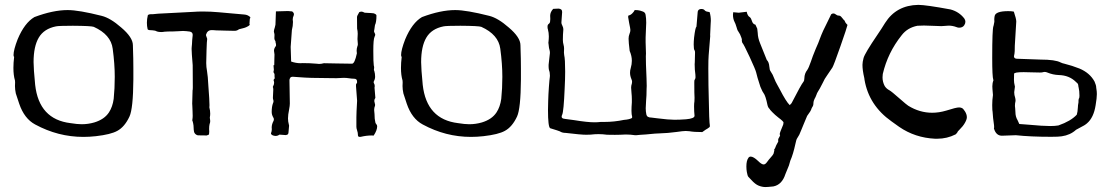

<svg xmlns="http://www.w3.org/2000/svg" viewBox="-20 -547 4486 776"><path d="M310.1 -44.9Q336.4 -44.9 361.3 -52.2Q401.9 -64.5 420.4 -92.8Q435.1 -115.2 439.5 -147.5Q443.8 -189.5 443.8 -236.3Q443.8 -288.6 435.5 -350.1Q428.2 -407.2 358.9 -438.5Q348.6 -442.4 274.4 -442.9Q217.3 -442.9 206.1 -440.4Q157.7 -430.7 136.7 -395Q115.7 -359.4 115.7 -295.9Q115.7 -270 122.1 -204.1Q137.7 -64.5 265.1 -49.3Q292 -44.9 310.1 -44.9ZM316.9 6.3Q214.8 6.3 122.1 -43.9Q78.1 -67.4 57.6 -127.9Q50.3 -148.4 43.9 -169.4Q40.5 -185.5 40.5 -199.2L41 -213.9Q41 -219.2 40.5 -221.7Q34.2 -242.7 34.2 -272.5Q34.2 -293 37.1 -316.9Q34.7 -318.8 34.7 -324.7Q34.7 -345.2 51.3 -388.2Q79.1 -454.6 119.1 -478Q194.3 -506.3 253.4 -506.3Q298.8 -506.3 391.1 -482.9Q426.3 -474.1 469.7 -436Q517.1 -396 517.1 -364.3L518.6 -310.5Q518.6 -287.1 519 -270V-225.6Q518.1 -107.9 503.4 -76.2Q483.9 -34.2 454.1 -18.1Q427.7 -3.4 367.7 3.4Q341.8 6.3 316.9 6.3Z M780.8 0Q776.9 0 772 -3.4Q763.7 -9.3 763.7 -19.5L763.2 -20Q763.2 -41 758.8 -56.2Q757.3 -58.1 757.3 -60.5V-62Q758.8 -70.8 758.8 -79.1Q758.8 -83.5 758.5 -87.6Q758.3 -91.8 758.3 -96.2Q758.3 -108.4 757.3 -120.1Q756.8 -120.6 756.8 -127.9Q756.8 -142.1 758.3 -181.6Q759.3 -184.1 759.3 -194.3Q759.3 -210.4 758.8 -283.7Q754.4 -335.4 754.4 -349.6Q754.4 -355.5 754.9 -357.9Q755.4 -360.4 755.9 -368.4Q756.3 -376.5 756.8 -385.3Q757.3 -390.6 757.8 -395.3Q758.3 -399.9 758.5 -402.1Q758.8 -404.3 758.8 -406.2Q758.8 -417 747.1 -419.4Q733.4 -421.4 719.7 -421.9Q709 -421.9 701.7 -420.9Q690.4 -419.9 679.2 -419.9Q655.8 -419.9 645.5 -418.9Q637.7 -417.5 631.3 -417.5Q621.6 -417.5 613.8 -419.9Q609.9 -424.3 584 -425.3Q578.6 -425.8 576.7 -428.7Q573.7 -441.4 573.7 -455.1Q573.7 -470.2 577.6 -485.8Q582 -489.7 589.8 -489.7H598.6Q603 -490.2 619.1 -491.7L759.8 -499Q779.8 -500.5 799.8 -500.5Q831.1 -500.5 862.8 -497.6Q886.7 -495.1 917.5 -492.7Q945.3 -490.2 967.3 -488.3Q981.9 -487.3 991.7 -477.5V-476.1Q991.7 -473.6 989.7 -471.2Q988.3 -453.1 988.3 -451.2Q988.3 -449.2 989.7 -447.3Q987.3 -443.4 982.4 -440.9Q974.1 -436 966.8 -434.1Q956.5 -431.2 945.8 -428.7Q938 -422.4 928.2 -422.4H927.2Q909.7 -423.3 887.2 -423.3L871.6 -423.8Q853.5 -423.8 840.3 -425.3H835.4Q817.9 -425.3 812.5 -406.2V-405.8Q812.5 -403.3 814.9 -397.5Q817.4 -391.6 817.4 -390.1V-389.2Q815.9 -383.3 814.7 -342.8Q813.5 -302.2 813.5 -292Q813.5 -276.9 816.9 -258.3Q818.8 -246.6 819.8 -234.9Q820.8 -219.2 822.3 -197.8Q826.7 -141.6 826.7 -122.1Q826.7 -114.7 826.2 -112.8Q829.6 -100.1 829.6 -87.4Q829.6 -80.1 828.1 -72.8V-70.3Q828.1 -66.4 829.1 -63L829.6 -57.6Q829.6 -51.3 827.1 -45.4Q825.2 -38.1 825.2 -25.4Q825.2 -20.5 825.7 -14.6L824.7 -3.4L815.9 0.5Q784.2 0 780.8 0Z M1435.1 6.3Q1427.2 6.3 1426.8 1Q1426.8 -10.7 1422.9 -21.5Q1420.4 -28.3 1420.4 -34.7V-73.2Q1420.4 -89.8 1423.3 -139.6Q1420.9 -178.7 1418.9 -198.2V-205.1Q1419.4 -207.5 1421.4 -210Q1423.3 -212.4 1423.3 -214.4L1422.9 -219.2Q1422.4 -228.5 1411.6 -228.8Q1400.9 -229 1390.6 -230.7Q1380.4 -232.4 1369.1 -232.4Q1361.8 -232.4 1355 -231.7Q1348.1 -231 1339.4 -231Q1330.1 -231.4 1304.2 -231.4Q1231 -231.4 1190.4 -234.9Q1167.5 -236.8 1163.6 -236.8Q1158.7 -236.8 1154.8 -234.9Q1149.9 -229 1149.9 -222.2L1151.4 -128.4Q1151.4 -119.6 1148.4 -104Q1144 -83 1144 -68.4Q1144 -55.7 1147.5 -43.5Q1148.4 -41.5 1148.4 -39.1Q1146 -16.1 1146 -12Q1146 -7.8 1144 -5.4Q1143.1 -2.4 1135.3 -1L1109.4 -2.9Q1102.5 2.4 1093.8 2.4Q1086.9 2.4 1080.1 -1Q1075.2 -3.9 1075.2 -8.3Q1078.6 -16.6 1078.6 -24.9L1078.1 -31.7Q1078.1 -44.4 1085.4 -58.1Q1086.9 -60.5 1086.9 -64.9Q1086.9 -68.8 1084.5 -72.3Q1078.1 -83 1078.1 -94.7Q1078.1 -116.2 1083.5 -130.4Q1085.4 -133.8 1085.4 -137.2Q1085.4 -141.6 1084.2 -144.3Q1083 -147 1083 -152.3Q1083 -159.7 1084.5 -184.1Q1084.5 -190.4 1083.5 -193.4Q1082.5 -194.3 1082.5 -195.3Q1082.5 -196.8 1083.5 -197.8Q1087.9 -205.1 1087.9 -212.9Q1087.9 -217.3 1085.9 -222.2Q1085.9 -225.6 1086.9 -226.1Q1089.8 -228.5 1090.3 -231Q1090.3 -233.9 1089.8 -235.8Q1089.4 -237.8 1089.4 -240.7L1089.8 -244.1Q1089.8 -249.5 1085.9 -253.9L1085.4 -256.8Q1085.4 -258.3 1085.9 -260Q1086.4 -261.7 1086.9 -264.2L1085.4 -283.2L1088.4 -283.7Q1088.4 -300.8 1088.9 -309.3Q1089.4 -317.9 1089.4 -326.7Q1089.4 -330.6 1088.4 -334.5Q1087.4 -338.4 1087.4 -341.8Q1087.4 -351.1 1094.2 -359.9Q1095.7 -361.8 1095.7 -364.7Q1095.7 -368.2 1095.2 -370.1Q1093.3 -375.5 1093.3 -380.4Q1088.9 -386.2 1088.9 -392.1L1089.4 -405.8Q1089.4 -410.2 1088.1 -413.8Q1086.9 -417.5 1086.9 -419.9Q1086.9 -423.3 1087.9 -426.8Q1091.3 -437 1093.3 -447.3Q1094.7 -480.5 1095.2 -501L1144.5 -502.4Q1148.9 -502 1153.1 -501.5Q1157.2 -501 1160.6 -501Q1168 -495.6 1168 -489.3Q1168 -486.8 1167 -484.4Q1163.1 -476.6 1163.1 -468.3Q1163.1 -463.4 1164.1 -458.5Q1164.1 -441.9 1159.7 -425.3Q1156.7 -389.6 1154.8 -357.4Q1154.8 -347.7 1156.7 -298.3Q1175.8 -291.5 1195.3 -291.5L1202.1 -292Q1232.9 -292 1258.8 -289.6Q1264.2 -288.6 1269.5 -288.6Q1278.8 -288.6 1289.1 -291.5Q1297.4 -291.5 1341.6 -290.5Q1385.7 -289.6 1402.8 -289.6Q1413.6 -289.6 1422.4 -331.5Q1421.4 -336.9 1421.4 -341.8Q1421.4 -350.6 1424.3 -359.4Q1426.3 -363.8 1426.3 -368.2L1424.8 -389.2L1425.8 -410.6Q1425.8 -420.9 1423.3 -431.6Q1422.9 -435.1 1422.9 -477.5Q1422.9 -482.9 1429.2 -492.7Q1431.2 -495.6 1432.1 -498Q1436 -500 1442.4 -500Q1445.8 -499.5 1454.1 -495.6Q1486.8 -494.1 1490.2 -493.2Q1501.5 -489.3 1501.5 -484.4Q1501.5 -457.5 1495.6 -445.8Q1495.6 -443.4 1494.6 -439.5Q1493.7 -435.5 1493.2 -429.2Q1493.2 -427.2 1492.4 -425Q1491.7 -422.9 1491.7 -421.4Q1491.7 -418 1494.1 -413.8Q1496.6 -409.7 1496.6 -406.2Q1496.6 -404.3 1493.7 -397.9Q1488.8 -387.7 1488.8 -342.3Q1488.8 -293 1490.7 -282.7Q1492.2 -278.3 1492.2 -273.4Q1492.2 -269.5 1491.2 -265.1Q1491.2 -262.2 1492.7 -260.7Q1496.1 -249 1496.1 -236.8Q1496.1 -227.5 1490.7 -217.8Q1490.2 -216.3 1490.2 -213.9Q1490.2 -212.4 1490.7 -211.9Q1494.6 -205.6 1494.6 -199.2Q1494.6 -195.8 1493.7 -192.4Q1493.7 -188.5 1497.1 -151.4Q1492.7 -145.5 1492.7 -138.7Q1492.7 -136.2 1496.1 -123.5Q1496.1 -121.1 1495.6 -119.6Q1492.2 -111.3 1492.2 -103Q1492.2 -98.6 1492.9 -94.5Q1493.7 -90.3 1493.7 -85.9Q1494.1 -63 1496.1 -58.1Q1496.6 -49.8 1500.5 -45.7Q1504.4 -41.5 1504.4 -36.6Q1504.4 -20.5 1490.2 1L1482.4 0.5Q1461.4 0.5 1438.5 5.9Z M1876.5 -44.9Q1902.8 -44.9 1927.7 -52.2Q1968.3 -64.5 1986.8 -92.8Q2001.5 -115.2 2005.9 -147.5Q2010.3 -189.5 2010.3 -236.3Q2010.3 -288.6 2002 -350.1Q1994.6 -407.2 1925.3 -438.5Q1915 -442.4 1840.8 -442.9Q1783.7 -442.9 1772.5 -440.4Q1724.1 -430.7 1703.1 -395Q1682.1 -359.4 1682.1 -295.9Q1682.1 -270 1688.5 -204.1Q1704.1 -64.5 1831.5 -49.3Q1858.4 -44.9 1876.5 -44.9ZM1883.3 6.3Q1781.2 6.3 1688.5 -43.9Q1644.5 -67.4 1624 -127.9Q1616.7 -148.4 1610.4 -169.4Q1606.9 -185.5 1606.9 -199.2L1607.4 -213.9Q1607.4 -219.2 1606.9 -221.7Q1600.6 -242.7 1600.6 -272.5Q1600.6 -293 1603.5 -316.9Q1601.1 -318.8 1601.1 -324.7Q1601.1 -345.2 1617.7 -388.2Q1645.5 -454.6 1685.5 -478Q1760.7 -506.3 1819.8 -506.3Q1865.2 -506.3 1957.5 -482.9Q1992.7 -474.1 2036.1 -436Q2083.5 -396 2083.5 -364.3L2085 -310.5Q2085 -287.1 2085.4 -270V-225.6Q2084.5 -107.9 2069.8 -76.2Q2050.3 -34.2 2020.5 -18.1Q1994.1 -3.4 1934.1 3.4Q1908.2 6.3 1883.3 6.3Z M2551.8 -0.5H2546.9Q2527.8 -3.4 2508.8 -3.4Q2497.6 -3.4 2486.8 -2.4Q2478 -2 2465.3 -2Q2438.5 -2 2433.6 -2.4Q2416 -4.9 2398.9 -4.9Q2383.3 -4.9 2367.2 -2.9Q2358.4 -2.4 2349.1 -2.4Q2327.6 -2.4 2266.6 -9.8Q2252 -9.8 2242.7 -16.1Q2238.8 -18.1 2203.6 -28.8Q2194.8 -34.2 2194.8 -103Q2194.8 -114.7 2195.6 -139.9Q2196.3 -165 2198.5 -195.8Q2200.7 -226.6 2202.1 -234.9L2202.6 -240.7Q2202.6 -254.9 2198.7 -264.2Q2197.3 -271 2197.3 -278.3V-285.2Q2198.7 -294.4 2199.2 -302.7L2202.6 -333Q2202.6 -339.8 2200.7 -346.2Q2198.7 -352.5 2198.2 -358.9L2197.3 -367.2Q2196.3 -370.1 2196.3 -374L2196.8 -377.9Q2198.2 -390.1 2198.2 -399.9Q2198.2 -414.6 2194.3 -429.2Q2192.9 -430.7 2192.9 -439.5Q2192.9 -440.9 2193.4 -444.3Q2193.8 -447.8 2200.2 -452.6Q2204.1 -456.1 2204.1 -470.2L2203.6 -483.4Q2203.6 -498 2215.8 -511.2Q2225.1 -512.2 2236.8 -512.2Q2252 -511.7 2252 -498.5L2249 -456.1Q2249 -450.2 2252 -445.3Q2256.8 -436.5 2256.8 -427.2Q2254.9 -407.7 2254.9 -385.7Q2254.9 -375.5 2257.8 -365.2Q2259.8 -358.4 2259.8 -350.6L2259.3 -334.5Q2259.3 -329.1 2260.3 -324.2Q2264.2 -308.6 2264.2 -257.3Q2264.2 -227.5 2262.2 -189.9Q2258.3 -95.7 2252 -83Q2250 -79.1 2250 -75.7Q2250 -70.3 2255.9 -67.9Q2260.7 -66.4 2263.7 -66.4Q2279.3 -64.5 2300.3 -61.5Q2354 -52.7 2382.3 -52.7Q2396 -52.7 2408.2 -54.2H2422.9Q2462.4 -54.2 2502 -62.5Q2522.9 -64 2533.7 -69.8Q2533.7 -70.3 2534.4 -71.5Q2535.2 -72.8 2535.2 -73.7Q2532.2 -84.5 2532.2 -99.1Q2532.2 -114.3 2533.7 -133.3V-146Q2533.7 -158.7 2532.2 -172.4Q2530.8 -186 2530.8 -192.9Q2530.8 -200.7 2533.7 -209Q2534.7 -212.9 2534.7 -216.3Q2534.7 -221.7 2531.7 -228Q2526.4 -240.7 2526.4 -253.4Q2526.4 -262.7 2529.3 -272Q2533.7 -287.1 2533.7 -301.3Q2533.7 -320.8 2524.9 -341.3Q2520.5 -376.5 2520.5 -390.6Q2520.5 -400.9 2524.4 -410.6Q2527.8 -418.5 2527.8 -425.8Q2527.8 -430.7 2522.9 -453.6L2518.6 -479L2520 -484.4Q2527.8 -485.4 2535.4 -492.9Q2543 -500.5 2544.9 -505.9L2548.3 -506.3Q2563.5 -506.3 2576.2 -501Q2577.1 -501 2578.1 -500.5Q2588.4 -496.6 2589.4 -486.3Q2591.8 -472.7 2591.8 -455.1Q2589.4 -405.8 2589.4 -395.5V-376Q2590.8 -347.7 2590.8 -330.6L2590.3 -319.3L2590.8 -286.1Q2593.8 -218.3 2593.8 -199.7L2593.3 -187.5Q2593.3 -160.2 2591.3 -139.6L2589.8 -109.4Q2589.8 -97.2 2592.3 -84.5Q2594.7 -71.8 2612.8 -71.8Q2616.7 -70.8 2637.2 -68.8Q2682.1 -63 2706.1 -63Q2728 -63 2752.9 -64.9Q2787.1 -67.9 2787.1 -79.1Q2785.2 -95.7 2785.2 -117.2Q2785.2 -129.4 2786.6 -137.2Q2787.1 -142.6 2787.1 -151.9Q2786.1 -164.6 2786.1 -212.9Q2786.1 -223.1 2787.1 -223.6Q2791 -229 2791 -234.4Q2791 -241.2 2790.5 -245.6Q2787.6 -264.6 2787.6 -287.6L2788.1 -294.9Q2788.1 -312.5 2789.1 -334.5Q2789.1 -341.3 2787.1 -343.8Q2783.7 -347.2 2783.7 -367.2Q2783.7 -378.9 2785.2 -394.5Q2790 -435.5 2794.9 -439.5L2799.8 -498Q2800.3 -505.9 2807.1 -509.3Q2810.5 -510.7 2814.9 -510.7Q2823.7 -510.7 2827.9 -505.6Q2832 -500.5 2840.8 -499.5Q2844.7 -499 2848.1 -498Q2853 -481.4 2853 -463.4Q2853 -455.6 2852.1 -447.8Q2851.1 -438 2850.1 -404.3L2850.6 -402.3L2844.2 -323.7Q2842.8 -308.1 2842.8 -270Q2842.8 -205.6 2845.2 -124.5Q2846.2 -65.4 2847.7 -51.3Q2848.6 -45.4 2848.6 -43.5Q2848.6 -41.5 2848.9 -40Q2849.1 -38.6 2849.1 -37.1Q2849.1 -32.7 2840.3 -27.8Q2833.5 -24.4 2818.4 -13.2Q2784.7 -13.2 2766.6 -16.6Q2759.3 -17.6 2751.5 -17.6Q2740.7 -17.6 2714.8 -13.7Q2679.7 -8.8 2643.6 -7.8Q2627 -7.3 2609.9 -5.4Q2592.8 -3.4 2566.4 -2Q2554.7 -1 2551.8 -0.5Z M3084 209 3083 208.5Q3078.6 209 3073.7 209Q3060.5 209 3046.4 203.4Q3032.2 197.8 3016.1 179.7L3004.9 168Q3001 163.6 2998.5 148.4Q2996.6 137.7 2996.6 126Q2996.6 102.1 3004.9 90.8Q3008.3 85.9 3014.2 85.9Q3025.4 85.9 3044.4 104Q3058.1 117.7 3066.4 117.7Q3073.2 117.7 3080.1 107.9Q3088.9 95.7 3095.7 88.6Q3102.5 81.5 3106.4 74.2Q3107.4 68.4 3109.4 62V53.7L3111.3 55.2Q3115.2 42.5 3125.5 24.9L3125 22L3125.5 17.1L3125 16.6Q3125 15.1 3128.9 8.5Q3132.8 2 3132.8 -0.5Q3132.8 -1.5 3132.3 -2Q3131.8 -2.4 3131.3 -4.4Q3131.3 -10.7 3144.5 -41Q3146.5 -45.9 3146.5 -46.9Q3146.5 -47.9 3146 -47.9V-49.8Q3147 -50.3 3147 -51.3Q3147 -56.2 3126 -71.8Q3112.3 -82.5 3101.3 -93.8Q3090.3 -105 3090.3 -106.9Q3084.5 -111.8 3082 -122.1Q3074.2 -160.6 3065.9 -170.9Q3061 -177.7 3057.6 -186.5Q3055.7 -191.9 3053.2 -196.3Q3039.1 -239.3 3036.1 -254.4Q3033.7 -265.1 3009.8 -316.9Q2985.8 -368.7 2980 -374.5Q2978 -380.9 2978 -382.3Q2978.5 -383.8 2978.5 -385.7Q2978.5 -389.6 2976.1 -395.5Q2971.7 -409.2 2964.8 -418.5Q2960 -424.8 2958.5 -431.6Q2958 -434.1 2957 -436.8Q2956.1 -439.5 2955.1 -442.4Q2953.1 -450.2 2949.2 -457.5Q2942.4 -470.7 2942.4 -487.3Q2942.4 -492.2 2943.4 -497.6Q2960.9 -495.6 2965.8 -495.6Q2972.7 -496.1 2998 -499.5Q3001 -482.9 3010.7 -477.5Q3016.1 -472.7 3018.6 -463.4Q3022.5 -449.2 3033.2 -447.3Q3039.1 -435.1 3040.5 -431.2L3042.5 -413.6Q3043 -394 3052.2 -371.6Q3077.6 -307.1 3079.1 -304.7Q3087.9 -296.4 3089.4 -277.8Q3089.4 -275.9 3089.8 -275.4Q3090.3 -264.6 3094.2 -259.3Q3104 -245.1 3109.4 -229.5Q3114.3 -216.8 3121.1 -205.1Q3125 -199.2 3131.3 -186.5Q3157.7 -135.3 3171.9 -122.1Q3177.2 -127.4 3179.2 -129.9Q3217.8 -205.1 3227.1 -216.3Q3231 -221.2 3231 -231Q3231.4 -250 3242.7 -264.2Q3248.5 -272.5 3257.3 -297.9Q3263.7 -317.9 3276.9 -349.6Q3289.1 -376.5 3293.5 -390.1Q3305.7 -422.9 3323.7 -457L3339.4 -489.3Q3343.3 -492.2 3347.7 -492.7Q3353.5 -492.7 3358.6 -488.3Q3363.8 -483.9 3369.6 -483.9H3371.1Q3375.5 -483.9 3379.4 -479.7Q3383.3 -475.6 3386 -471.9Q3388.7 -468.3 3389.6 -467.3Q3393.6 -465.3 3397.5 -455.1Q3399.4 -452.1 3401.6 -450.2Q3403.8 -448.2 3405.3 -446.3Q3403.3 -436 3376.7 -359.9Q3350.1 -283.7 3344.2 -273.9Q3335 -259.3 3323.7 -243.7L3316.9 -233.4Q3315.4 -232.9 3305.7 -212.9Q3292.5 -186.5 3284.7 -174.8Q3281.7 -169.9 3280 -164.3Q3278.3 -158.7 3275.9 -154.3Q3267.6 -140.1 3267.6 -130.1Q3267.6 -120.1 3263.2 -114.7Q3260.7 -111.3 3257.8 -102.5Q3254.4 -95.2 3250 -89.8Q3245.6 -84.5 3242.2 -78.6L3228.5 -45.9Q3223.1 -32.2 3218 -20.3Q3212.9 -8.3 3210.4 -2.4L3202.6 10.7Q3198.2 16.6 3195.3 32.2Q3185.5 77.6 3174.3 102.1Q3169.4 122.6 3161.1 140.1L3154.3 156.7Q3140.6 199.7 3105.5 206.5Q3099.1 207.5 3084.5 208.5H3084Z M3768.1 13.7H3759.3Q3678.2 9.8 3614.3 -34.2Q3598.6 -44.9 3583 -56.6Q3491.7 -121.1 3474.1 -224.6Q3473.6 -227.1 3473.6 -228.8Q3473.6 -230.5 3473.1 -231.9Q3465.8 -263.2 3465.8 -284.7Q3465.8 -295.9 3470.2 -312.5Q3475.6 -332 3526.4 -406.7Q3542.5 -430.2 3557.1 -454.1Q3602.5 -525.9 3691.4 -527.3Q3721.7 -527.3 3821.8 -508.8Q3856.4 -499.5 3877.4 -472.2Q3881.8 -465.8 3881.8 -459Q3881.8 -452.1 3877 -444.8Q3870.6 -435.1 3856.4 -435.1Q3851.1 -435.1 3845.7 -437.5Q3830.1 -443.4 3814 -443.4Q3807.1 -443.4 3800.3 -442.4Q3793.5 -441.4 3784.7 -441.4Q3770.5 -441.4 3750.7 -442.6Q3731 -443.8 3714.4 -443.8Q3697.3 -443.8 3688 -442.9Q3647.5 -435.1 3624 -404.3Q3567.9 -334 3547.9 -248Q3546.9 -241.2 3546.9 -234.4Q3546.9 -215.8 3555.7 -199.2Q3562.5 -188.5 3574.7 -182.1Q3582.5 -178.2 3617.2 -147.5Q3644.5 -123.5 3650.9 -119.6Q3696.8 -91.3 3747.6 -91.3Q3775.4 -91.3 3804.7 -100.1Q3844.2 -112.8 3856.4 -112.8Q3861.3 -112.8 3867.2 -110.6Q3873 -108.4 3880.4 -96.4Q3887.7 -84.5 3887.7 -73.2Q3887.7 -64 3879.6 -50Q3871.6 -36.1 3858.9 -23.9Q3849.6 -15.1 3849.6 -12.2Q3845.7 -6.8 3842.3 -3.9Q3807.6 13.7 3768.1 13.7Z M4228.5 5.9Q4145 5.9 4085.9 -0.5Q4038.1 1.5 4029.3 1.5Q4006.3 1.5 3997.6 -26.4H3997.1Q3998 -28.8 3998 -33.2Q3998 -39.6 3996.1 -51.8Q3993.7 -65.9 3991.7 -95.7Q3991.2 -97.2 3991.2 -98.9Q3991.2 -100.6 3990.7 -103.5L3990.2 -122.1Q3990.2 -142.6 3993.2 -163.1Q3992.7 -175.3 3991.2 -187L3990.7 -198.2Q3990.7 -211.4 3995.1 -222.2Q3995.1 -223.6 3994.6 -224.6Q3990.2 -236.3 3990.2 -313.5Q3990.2 -428.7 3995.1 -441.4Q3996.6 -445.3 3997.1 -450.2Q3997.6 -453.1 3998.3 -455.8Q3999 -458.5 3999 -461.9L3998.5 -466.3Q3998.5 -475.1 4000 -481.9Q4003.4 -502 4055.2 -502Q4069.8 -502 4077.6 -500Q4087.4 -471.2 4087.4 -460L4081.5 -362.3Q4081.5 -335 4080.1 -329.8Q4078.6 -324.7 4078.1 -319.8Q4078.1 -310.5 4088.9 -309.6Q4170.4 -306.2 4185.1 -306.2Q4245.1 -306.2 4267.1 -294.4Q4273.9 -291 4281.7 -289.6Q4313.5 -281.7 4342.8 -270Q4384.8 -252.4 4403.8 -217.3Q4410.6 -202.1 4410.6 -192.4Q4410.6 -189 4411.6 -185.5Q4413.1 -177.2 4413.1 -166.5Q4413.1 -150.9 4408.2 -122.1Q4400.4 -71.3 4373 -48.3Q4364.3 -40.5 4345.2 -31.2Q4338.4 -27.8 4329.1 -22.5Q4305.7 -1 4271 3.9Q4259.3 5.9 4228.5 5.9ZM4224.6 -37.6Q4244.1 -37.6 4257.8 -40Q4308.1 -57.6 4332 -83.5Q4335.4 -93.8 4336.4 -112.8Q4336.9 -124 4337.9 -127.4Q4338.9 -130.9 4338.9 -133.8V-139.6Q4338.9 -143.6 4340.3 -148.4Q4342.8 -150.9 4342.8 -159.7Q4342.8 -179.7 4339.4 -193.8Q4338.4 -195.8 4338.4 -199.7Q4337.4 -208 4335.2 -209.7Q4333 -211.4 4328.1 -216.3Q4301.3 -242.7 4259.3 -243.7Q4235.4 -244.6 4212.9 -253.9Q4207.5 -256.3 4202.6 -256.3Q4198.7 -256.3 4195.1 -255.1Q4191.4 -253.9 4183.1 -253.9Q4168 -253.9 4150.9 -254.6Q4133.8 -255.4 4117.2 -255.4Q4078.6 -255.4 4078.6 -248.5Q4078.6 -233.9 4078.1 -224.6Q4078.1 -212.4 4081.1 -201.2L4082 -196.8L4079.1 -174.3Q4079.1 -163.1 4083 -151.9Q4084.5 -146.5 4084.5 -139.2Q4082 -129.4 4082 -118.7L4083 -109.4Q4084 -101.1 4084 -93.8Q4084 -75.2 4092.8 -61Q4096.2 -54.7 4099.6 -45.9L4137.2 -43Q4194.8 -37.6 4224.6 -37.6Z"/></svg>

Font: Kurland
Style: Regular
Weight: 400
Designer: GGBot
Version: 0.22